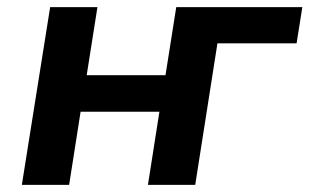

<svg xmlns="http://www.w3.org/2000/svg" viewBox="-20 -516 864 536"><path d="M41 0 120 -496H252L222 -306H442L472 -496H824L808 -395H587L525 0H393L425 -204H205L173 0Z"/></svg>

Font: Nunito Sans 9pt
Style: Bold Italic
Weight: 700
Italic angle: -9°
Version: Version 3.101;gftools[0.9.27]